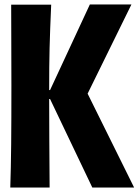

<svg xmlns="http://www.w3.org/2000/svg" viewBox="-20 -839 620 859"><path d="M30 -818C30 -694 31 -639 31 -457C31 -250 30 -117 26 0H202C201 -141 200 -297 200 -396H204L393 0H580L372 -420L568 -819H382L204 -436H200C200 -589 202 -657 209 -818Z"/></svg>

Font: Ranchers
Style: Regular
Weight: 400
Designer: Pablo Impallari, Brenda Gallo
Foundry: Pablo Impallari, Brenda Gallo
Version: Version 1.000